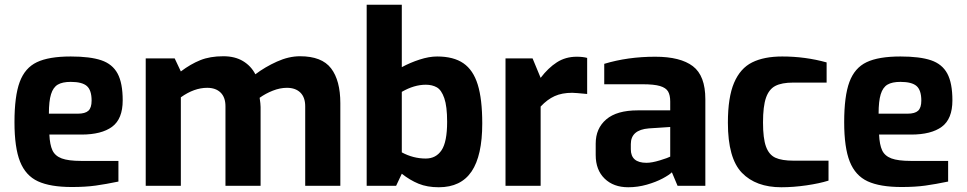

<svg xmlns="http://www.w3.org/2000/svg" viewBox="-20 -783 4073 809"><path d="M41 -268Q41 -378 63 -437.5Q85 -497 135.5 -521Q186 -545 278 -545Q360 -545 407 -529Q454 -513 475.5 -473Q497 -433 497 -360Q497 -282 452.5 -249Q408 -216 323 -216H188Q190 -173 201 -149.5Q212 -126 240 -115.5Q268 -105 322 -105H479V-18Q426 -7 383 -1Q340 5 283 5Q192 5 140 -19Q88 -43 64.5 -102Q41 -161 41 -268ZM308 -304Q339 -304 352.5 -316.5Q366 -329 366 -359Q366 -403 346 -420.5Q326 -438 278 -438Q243 -438 223.5 -426.5Q204 -415 195 -386Q186 -357 186 -304Z M594 -537H716L742 -482Q783 -513 824 -529.5Q865 -546 921 -546Q970 -546 1004 -525.5Q1038 -505 1056 -470Q1097 -501 1147 -523.5Q1197 -546 1244 -546Q1336 -546 1375 -495Q1414 -444 1414 -348V0H1266V-335Q1266 -373 1245.5 -393Q1225 -413 1189 -413Q1160 -413 1129.5 -401Q1099 -389 1074 -371Q1078 -345 1078 -332V0H930V-335Q930 -373 909.5 -393Q889 -413 853 -413Q798 -413 742 -373V0H594Z M1673 -51 1649 0H1525V-763H1673V-500Q1708 -519 1748 -532Q1788 -545 1822 -545Q1891 -545 1932.5 -516.5Q1974 -488 1993 -426.5Q2012 -365 2012 -263Q2012 -127 1967 -60.5Q1922 6 1829 6Q1780 6 1743.5 -9Q1707 -24 1673 -51ZM1864 -270Q1864 -335 1852 -369.5Q1840 -404 1820.5 -415Q1801 -426 1774 -426Q1725 -426 1673 -396V-141Q1721 -115 1774 -115Q1817 -115 1840.5 -150Q1864 -185 1864 -270Z M2110 -537H2224L2258 -455Q2290 -497 2326.5 -520.5Q2363 -544 2410 -544Q2436 -544 2454 -539V-387Q2402 -392 2391 -392Q2348 -392 2317 -378Q2286 -364 2258 -334V0H2110Z M2490 -130V-178Q2490 -242 2534.5 -280Q2579 -318 2667 -318H2804V-355Q2804 -382 2795 -397.5Q2786 -413 2761 -420.5Q2736 -428 2687 -428H2526V-514Q2625 -544 2741 -544Q2847 -544 2899.5 -504Q2952 -464 2952 -365V0H2835L2811 -57Q2800 -46 2772 -31Q2744 -16 2705.5 -5Q2667 6 2627 6Q2565 6 2527.5 -30.5Q2490 -67 2490 -130ZM2804 -123V-248L2714 -242Q2638 -236 2638 -176V-154Q2638 -97 2704 -97Q2727 -97 2761 -107.5Q2795 -118 2804 -123Z M3047 -266Q3047 -373 3073 -434Q3099 -495 3149 -520Q3199 -545 3276 -545Q3373 -545 3463 -520V-435H3322Q3274 -435 3247 -421Q3220 -407 3207.5 -371Q3195 -335 3195 -267Q3195 -200 3207.5 -165.5Q3220 -131 3247 -118.5Q3274 -106 3324 -106H3471V-22Q3433 -10 3378 -2Q3323 6 3272 6Q3165 6 3106 -55Q3047 -116 3047 -266Z M3537 -268Q3537 -378 3559 -437.5Q3581 -497 3631.5 -521Q3682 -545 3774 -545Q3856 -545 3903 -529Q3950 -513 3971.5 -473Q3993 -433 3993 -360Q3993 -282 3948.5 -249Q3904 -216 3819 -216H3684Q3686 -173 3697 -149.5Q3708 -126 3736 -115.5Q3764 -105 3818 -105H3975V-18Q3922 -7 3879 -1Q3836 5 3779 5Q3688 5 3636 -19Q3584 -43 3560.5 -102Q3537 -161 3537 -268ZM3804 -304Q3835 -304 3848.5 -316.5Q3862 -329 3862 -359Q3862 -403 3842 -420.5Q3822 -438 3774 -438Q3739 -438 3719.5 -426.5Q3700 -415 3691 -386Q3682 -357 3682 -304Z"/></svg>

Font: Exo
Style: Bold
Weight: 700
Designer: Natanael Gama
Foundry: Natanael Gama
Version: Version 1.500; ttfautohint (v1.6)